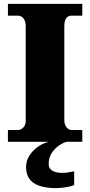

<svg xmlns="http://www.w3.org/2000/svg" viewBox="-20 -734 466 994"><path d="M21 0V-61H74Q83 -61 92 -66.5Q101 -72 107 -82.5Q113 -93 113 -108V-600Q113 -618 107 -630Q101 -642 92 -647.5Q83 -653 74 -653H21V-714H406V-653H351Q339 -653 330.5 -647Q322 -641 317.5 -629.5Q313 -618 313 -599V-110Q313 -96 318.5 -84.5Q324 -73 332.5 -67Q341 -61 351 -61H406V0ZM273 240Q194 240 154.5 213.5Q115 187 115 130Q115 99 132 72Q149 45 176 26Q203 7 233 0H325Q304 6 282.5 21.5Q261 37 246.5 60Q232 83 232 115Q232 139 251.5 150Q271 161 301 161Q315 161 330.5 159Q346 157 364 153V224Q354 229 336.5 232.5Q319 236 301.5 238Q284 240 273 240Z"/></svg>

Font: Noto Serif Gujarati Black
Style: Regular
Weight: 900
Version: Version 2.102